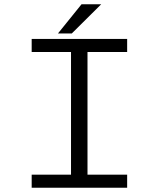

<svg xmlns="http://www.w3.org/2000/svg" viewBox="-20 -883 750 903"><path d="M252.5 -725.5 363.5 -863H456L317.5 -725.5ZM578 -638.5H391.5V-61.5H578V0H129V-61.5H314V-638.5H129V-700H578Z"/></svg>

Font: League Mono Light
Style: Regular
Weight: 300
Width: 6
Designer: Tyler Finck
Foundry: The League of Moveable Type / Tyler Finck
Version: Version 2.210